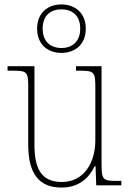

<svg xmlns="http://www.w3.org/2000/svg" viewBox="-20 -834 586 864"><path d="M256 -596C318 -596 366 -634 366 -705C366 -776 318 -814 256 -814C195 -814 147 -776 147 -705C147 -634 195 -596 256 -596ZM257 -618C208 -618 172 -646 172 -705C172 -765 208 -792 257 -792C304 -792 341 -765 341 -705C341 -646 304 -618 257 -618ZM257 10C336 10 381 -34 406 -86H410L413 0H526V-20H505C443 -20 437 -25 437 -97V-536H322V-516H334C406 -516 409 -511 409 -436V-202C409 -104 359 -15 258 -15C163 -15 135 -80 135 -182V-536H14V-516H32C102 -516 107 -512 107 -442V-184C107 -49 158 10 257 10Z"/></svg>

Font: Noto Serif SemiCondensed Thin
Style: Regular
Weight: 100
Width: 4
Designer: Monotype Design Team
Foundry: Monotype Imaging Inc.
Version: Version 2.015